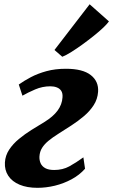

<svg xmlns="http://www.w3.org/2000/svg" viewBox="-20 -890 542 920"><path d="M159.5 10Q109.5 10 73.8 -5Q38 -20 19.8 -47.5Q1.5 -75 3.5 -111.5Q5.5 -145 24 -173Q42.5 -201 70.8 -224.2Q99 -247.5 131 -267.5Q163 -287.5 193 -305.5Q234.5 -331 256 -360.2Q277.5 -389.5 279.5 -423.5Q281 -443 273.5 -454.5Q266 -466 252.2 -471.2Q238.5 -476.5 221.5 -476.5Q183.5 -476.5 148.5 -461.5Q113.5 -446.5 87.5 -431.5L70 -485Q94.5 -502.5 127.5 -520Q160.5 -537.5 202.5 -549Q244.5 -560.5 296 -560.5Q376.5 -560.5 415 -530.2Q453.5 -500 450 -450Q447.5 -415 429.2 -386.5Q411 -358 382.8 -334Q354.5 -310 322.5 -289.2Q290.5 -268.5 260.5 -249.5Q232.5 -232 212.5 -215.5Q192.5 -199 181.5 -181.2Q170.5 -163.5 169 -140.5Q168 -123 174.5 -108Q181 -93 197 -84.2Q213 -75.5 239.5 -75.5Q280.5 -75.5 312 -92.8Q343.5 -110 379.5 -136L387.5 -81.5Q360.5 -51 322.8 -30.8Q285 -10.5 242.8 -0.2Q200.5 10 159.5 10ZM241 -650.5 409.5 -869.5 502 -787.5Q494.5 -776.5 475.5 -758.2Q456.5 -740 430.2 -719Q404 -698 375.8 -677.5Q347.5 -657 322 -641Q296.5 -625 278.5 -618Z"/></svg>

Font: Merriweather 36pt Black
Style: Italic
Weight: 900
Italic angle: -7.8°
Version: Version 2.101